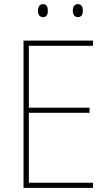

<svg xmlns="http://www.w3.org/2000/svg" viewBox="-20 -911 528 931"><path d="M164 -859C164 -842 171 -828 188 -828C207 -828 212 -841 212 -859C212 -876 207 -891 188 -891C171 -891 164 -875 164 -859ZM333 -859C333 -842 340 -828 357 -828C376 -828 382 -842 382 -859C382 -876 376 -891 357 -891C340 -891 333 -876 333 -859ZM431 0V-25H120V-364H414V-389H120V-689H431V-714H94V0Z"/></svg>

Font: Noto Sans Gujarati UI SemiCondensed Thin
Style: Regular
Weight: 100
Width: 4
Designer: Jelle Bosma - Monotype Design Team, Universal Thirst
Foundry: Monotype Imaging Inc.
Version: Version 2.106